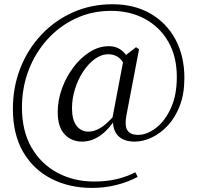

<svg xmlns="http://www.w3.org/2000/svg" viewBox="-20 -739 952 927"><path d="M376.5 -55.3Q325.6 -55.3 292.2 -90.3Q258.7 -125.2 258.7 -198.4Q258.7 -255.1 279 -311.1Q299.2 -367.2 333.9 -413.4Q368.5 -459.6 412.9 -487.8Q457.2 -516 506 -516Q537 -516 560.4 -500.8Q583.8 -485.6 603.3 -451.7L583.9 -419.7Q569.2 -450.8 549.5 -463.9Q529.7 -477 503.4 -477Q468.7 -477 437.2 -453.8Q405.8 -430.6 380.9 -392.6Q356 -354.6 341.8 -308.4Q327.6 -262.2 327.6 -216.2Q327.6 -160.4 349.5 -131.9Q371.4 -103.4 407.2 -103.4Q433.5 -103.4 463.8 -120.6Q494.1 -137.7 538.9 -189.8L548.3 -177.6H546.3Q508.8 -117.1 466.4 -86.2Q423.9 -55.3 376.5 -55.3ZM630.4 -55.3Q578.4 -55.3 551.3 -82.2Q524.2 -109.2 525.4 -159.1L522.6 -168.4L579.3 -466.5L636.7 -511L651.3 -501.2L591.1 -186Q580.7 -134.4 594.3 -111.1Q608 -87.8 646.7 -87.8Q688.5 -87.8 731.7 -120.2Q774.9 -152.6 804.3 -215.2Q833.7 -277.7 833.7 -367.7Q833.7 -466.1 792.7 -537.3Q751.8 -608.6 680 -647.6Q608.3 -686.6 516 -686.6Q423.9 -686.6 345.5 -649.9Q267 -613.2 208.5 -548.5Q150.1 -483.8 118.1 -399.8Q86 -315.7 86 -220.1Q86 -105.9 132.6 -26Q179.3 53.9 258.3 95.7Q337.3 137.4 433.6 137.4Q493.7 137.4 541.7 126.2Q589.8 115.1 633.3 92.8L644.7 115.1Q596.1 140.7 540.4 154.5Q484.8 168.3 424.2 168.3Q315.1 168.3 228.5 124.3Q141.8 80.3 92 -5Q42.2 -90.2 42.2 -213.3Q42.2 -317.8 77.9 -409.2Q113.6 -500.7 178.5 -570.1Q243.4 -639.5 331.2 -679Q419.1 -718.5 523.2 -718.5Q627.7 -718.5 705.8 -673.7Q783.9 -628.9 827 -548.9Q870.2 -469 870.2 -362.1Q870.2 -286.3 848.3 -229Q826.5 -171.8 790.6 -133.3Q754.7 -94.7 712.6 -75Q670.4 -55.3 630.4 -55.3Z"/></svg>

Font: Noto Serif SC ExtraLight
Style: Regular
Weight: 200
Designer: Ryoko NISHIZUKA 西塚涼子 (kana & ideographs); Frank Grießhammer (Latin, Greek & Cyrillic); Wenlong ZHANG 张文龙 (bopomofo); San
Foundry: Adobe
Version: Version 2.002-H1;hotconv 1.1.0;makeotfexe 2.6.0